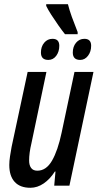

<svg xmlns="http://www.w3.org/2000/svg" viewBox="-20 -880 465 910"><path d="M288 -718Q275 -734 257 -759.5Q239 -785 223 -810Q207 -835 199 -852V-860H302Q309 -832 320.5 -800Q332 -768 348 -728V-718ZM209 -596Q174 -596 174 -631Q174 -659 189.5 -677.5Q205 -696 229 -696Q261 -696 261 -663Q261 -635 246.5 -615.5Q232 -596 209 -596ZM360 -596Q325 -596 325 -631Q325 -659 340.5 -677.5Q356 -696 380 -696Q412 -696 412 -663Q412 -635 397 -615.5Q382 -596 360 -596ZM124 10Q75 10 49.5 -18Q24 -46 24 -98Q24 -116 27.5 -139.5Q31 -163 35 -184L111 -539H200L129 -201Q118 -155 118 -119Q118 -97 127.5 -84Q137 -71 157 -71Q199 -71 226.5 -118.5Q254 -166 272 -251L333 -539H423L309 0H237L243 -67H240Q217 -31 187 -10.5Q157 10 124 10Z"/></svg>

Font: Noto Sans ExtraCondensed Medium
Style: Italic
Weight: 500
Width: 2
Italic angle: -12°
Designer: Monotype Design Team
Foundry: Monotype Imaging Inc.
Version: Version 2.013; ttfautohint (v1.8.4.7-5d5b)